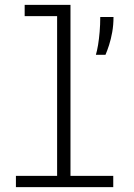

<svg xmlns="http://www.w3.org/2000/svg" viewBox="-20 -770 550 790"><path d="M45.5 0V-46.5H215V-703.5H81.5V-750H270V-46.5H446V0ZM374.5 -544.5Q379.5 -561 383.5 -585.2Q387.5 -609.5 390 -639Q392.5 -668.5 392.5 -700H447Q447 -667.5 441.8 -638Q436.5 -608.5 428.8 -584.5Q421 -560.5 414 -544.5Z"/></svg>

Font: Trispace Thin ExtraLight
Style: Regular
Weight: 250
Version: Version 1.210